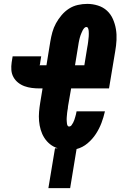

<svg xmlns="http://www.w3.org/2000/svg" viewBox="-20 -763 640 988"><path d="M229 205 263 0H277Q255 -7 237.5 -21Q220 -35 208 -54Q196 -73 189.5 -95Q183 -117 181 -140.5Q179 -164 181 -187.5Q183 -211 187 -235L199 -308H183Q163 -308 143.5 -310.5Q124 -313 106 -319.5Q88 -326 73 -338Q58 -350 49 -366.5Q40 -383 38.5 -402.5Q37 -422 40 -442L45 -473H192L187 -442Q187 -440 186.5 -438Q186 -436 186 -433Q185 -432 185 -431.5Q185 -431 185 -430Q185 -430 185 -429.5Q185 -429 185 -429Q185 -429 184.5 -428.5Q184 -428 184 -428Q184 -428 183.5 -428Q183 -428 183 -428Q183 -428 183 -428Q183 -428 183 -428Q183 -428 183 -428Q183 -428 183 -428Q183 -428 183 -427.5Q183 -427 183 -427H219L239 -550Q243 -574 249.5 -597.5Q256 -621 268 -643Q280 -665 297 -685Q314 -705 335 -718.5Q356 -732 380.5 -737.5Q405 -743 429 -743Q457 -743 484 -734.5Q511 -726 530.5 -708Q550 -690 561 -665Q572 -640 576.5 -613Q581 -586 579.5 -557Q578 -528 573 -500L541 -308H346L330 -216Q330 -210 329 -204.5Q328 -199 327 -193.5Q326 -188 325.5 -182.5Q325 -177 324.5 -171.5Q324 -166 323.5 -160.5Q323 -155 323 -149.5Q323 -144 323.5 -138.5Q324 -133 324.5 -127.5Q325 -122 327.5 -117Q330 -112 335 -112Q343 -112 348 -118.5Q353 -125 356.5 -132Q360 -139 362.5 -146Q365 -153 367 -160.5Q369 -168 371 -175Q373 -182 374 -190H520Q513 -159 502 -130Q491 -101 473.5 -74Q456 -47 430.5 -25.5Q405 -4 374 4L341 205ZM414 -427 429 -519Q430 -526 431.5 -533Q433 -540 433.5 -547Q434 -554 435 -561Q436 -568 436.5 -575Q437 -582 437 -589Q437 -596 436.5 -603Q436 -610 433.5 -617Q431 -624 424 -624Q418 -624 413 -618Q408 -612 405 -606Q402 -600 399.5 -594Q397 -588 394.5 -581.5Q392 -575 390.5 -568.5Q389 -562 387.5 -556Q386 -550 385 -543.5Q384 -537 383 -531L366 -427Z"/></svg>

Font: Iosevka Curly Slab HvExObl
Style: Regular
Weight: 900
Width: 7
Italic angle: -9°
Monospace: yes
Designer: Belleve Invis
Foundry: Belleve Invis
Version: Version 11.1.0; ttfautohint (v1.8.3)